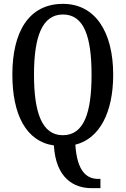

<svg xmlns="http://www.w3.org/2000/svg" viewBox="-20 -745 651 994"><path d="M453 229H500V181H487C428 181 379 141 370 4C496 -27 566 -164 566 -358C566 -580 473 -725 306 -725C129 -725 44 -580 44 -359C44 -153 114 -13 259 8C269 179 364 229 453 229ZM305 -45C198 -45 156 -161 156 -358C156 -555 198 -670 306 -670C415 -670 454 -555 454 -358C454 -161 415 -45 305 -45Z"/></svg>

Font: Noto Serif Sinhala ExtraCondensed Medium
Style: Regular
Weight: 500
Width: 2
Designer: Jelle Bosma - Monotype Design Team
Foundry: Monotype Imaging Inc.
Version: Version 2.007